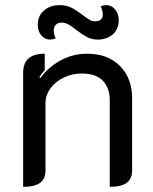

<svg xmlns="http://www.w3.org/2000/svg" viewBox="-20 -718 594 747"><path d="M70 -435Q70 -509 154 -509V-445Q145 -436 133 -418L137 -414Q167 -456 215 -482.5Q263 -509 319 -509Q400 -509 447 -461Q494 -413 494 -337V-55Q494 -22 472.5 -6.5Q451 9 407 9V-328Q407 -376 380 -404Q353 -432 298 -432Q261 -432 228.5 -416.5Q196 -401 176.5 -374.5Q157 -348 157 -317V-55Q157 -22 135.5 -6.5Q114 9 70 9ZM127 -622Q127 -656 151 -677Q175 -698 212 -698Q238 -698 257 -688.5Q276 -679 301 -660Q318 -647 328.5 -641Q339 -635 350 -635Q365 -635 372.5 -642Q380 -649 380 -661Q380 -675 372 -693Q382 -698 394 -698Q414 -698 428 -681Q442 -664 442 -640Q442 -605 419 -584.5Q396 -564 360 -564Q337 -564 319 -573.5Q301 -583 276 -602Q259 -616 246 -623Q233 -630 221 -630Q206 -630 197.5 -622Q189 -614 189 -600Q189 -583 197 -569Q185 -564 175 -564Q154 -564 140.5 -580.5Q127 -597 127 -622Z"/></svg>

Font: K2D
Style: Regular
Weight: 400
Version: Version 1.000; ttfautohint (v1.6)